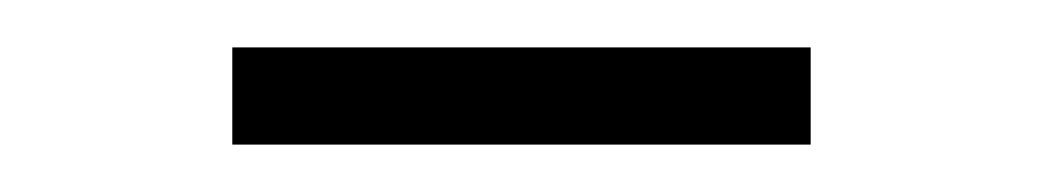

<svg xmlns="http://www.w3.org/2000/svg" viewBox="-20 -690 440 81"><path d="M78 -629V-670H322V-629Z"/></svg>

Font: Source Serif 4 Light
Style: Regular
Weight: 300
Designer: Frank Grießhammer
Foundry: Adobe Systems Incorporated
Version: Version 4.004;hotconv 1.0.116;makeotfexe 2.5.65601